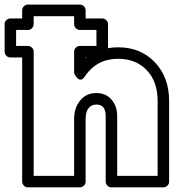

<svg xmlns="http://www.w3.org/2000/svg" viewBox="-102 -787 799 832"><path d="M-82 -563V-682.1Q-82 -692.9 -74.2 -700Q-66.4 -707 -57.1 -707H-5.9V-742.2Q-5.9 -752.9 2 -760Q9.8 -767.1 19 -767.1H244.1Q254.9 -767.1 262 -759.3Q269 -751.5 269 -742.2V-707H340.8Q351.6 -707 358.9 -699.2Q366.2 -691.4 366.2 -682.1V-578.1Q385.3 -582 410.2 -582Q507.3 -582 569.1 -517.1Q630.9 -452.1 630.9 -349.1V0Q630.9 10.7 623 17.8Q615.2 24.9 606 24.9H380.9Q370.1 24.9 363 17.1Q356 9.3 356 0V-284.2Q356 -334 315.9 -334Q294.4 -334 281.7 -318.4Q269 -302.7 269 -271V0Q269 10.7 261.2 17.8Q253.4 24.9 244.1 24.9H19Q8.3 24.9 1.2 17.1Q-5.9 9.3 -5.9 0V-538.1H-57.1Q-67.9 -538.1 -75 -545.9Q-82 -553.7 -82 -563ZM-32.2 -587.9H19Q28.3 -587.9 36.1 -580.8Q43.9 -573.7 43.9 -563V-24.9H219.2V-271Q219.2 -319.3 245.4 -351.6Q271.5 -383.8 315.9 -383.8Q356.4 -383.8 381.1 -355.5Q405.8 -327.1 405.8 -284.2V-24.9H581.1V-349.1Q581.1 -433.6 533.9 -482.9Q486.8 -532.2 410.2 -532.2Q370.6 -532.2 336.9 -518.1Q293.9 -498 265.1 -455.1Q258.3 -444.8 251.2 -442.6Q244.1 -440.4 238.5 -444.3Q232.9 -448.2 228.5 -453.9Q224.1 -459.5 221.7 -464.4L219.2 -469.2V-563Q219.2 -572.3 226.3 -580.1Q233.4 -587.9 244.1 -587.9H315.9V-657.2H244.1Q234.9 -657.2 227.1 -664.3Q219.2 -671.4 219.2 -682.1V-716.8H43.9V-682.1Q43.9 -672.9 36.9 -665Q29.8 -657.2 19 -657.2H-32.2ZM269 -534.2Q272 -537.1 273.9 -538.1H269Z"/></svg>

Font: Trueno Black Outline
Style: Regular
Weight: 900
Width: 6
Designer: Julieta Ulanovsky
Foundry: Julieta Ulanovsky
Version: Version 3.001b | FøM Fix